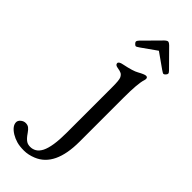

<svg xmlns="http://www.w3.org/2000/svg" viewBox="-392 -692 958 958"><g transform="rotate(45 87.5 -213.0)"><path d="M70.8 -538.6Q56.2 -528.3 52 -528.3Q47.9 -528.3 41.7 -534.7Q35.6 -541 35.6 -544.9Q35.6 -551.8 43.9 -560.1L124.5 -641.6Q141.1 -659.7 149.4 -659.7Q157.7 -659.7 174.3 -641.6L254.9 -560.1Q263.2 -551.8 263.2 -546.4Q263.2 -541 257.1 -534.7Q251 -528.3 247.1 -528.3Q242.7 -528.3 228 -538.6L149.4 -594.2ZM192.4 -460.9Q203.6 -460.9 203.6 -449.7Q203.6 -444.3 201.7 -438.5Q190.4 -404.8 190.4 -305.7V6.3Q190.4 179.7 87.9 221.2Q55.7 234.4 25.1 234.4Q-5.4 234.4 -26.4 228.3Q-47.4 222.2 -64.5 211.9Q-102.5 188.5 -102.5 161.6Q-102.5 149.9 -90.8 140.1Q-79.1 130.4 -65.2 130.4Q-51.3 130.4 -42.2 137.5Q-33.2 144.5 -23.7 158.4Q-14.2 172.4 -7.1 179.9Q0 187.5 6.8 191.9Q17.6 199.2 34.7 199.2Q51.8 199.2 66.4 190.4Q81.1 181.6 91.8 161.1Q113.3 118.2 113.3 22.5V-301.8Q113.3 -351.1 107.2 -363.5Q101.1 -376 92.5 -380.6Q84 -385.3 64.9 -388.2Q45.9 -391.1 45.9 -403.3Q45.9 -414.6 71.3 -419.4Q130.9 -431.6 152.3 -444.3Q182.1 -460.9 192.4 -460.9Z"/></g></svg>

Font: Ovo
Style: Regular
Weight: 400
Designer: Nicole Fally
Foundry: Sorkin Type Co.
Version: Version 1.001